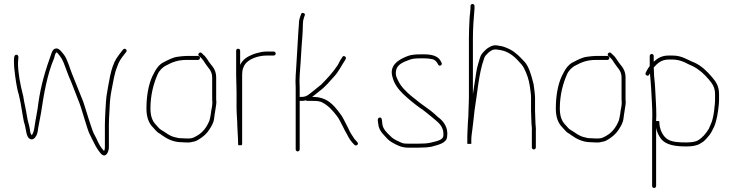

<svg xmlns="http://www.w3.org/2000/svg" viewBox="-20 -742 3668 961"><path d="M50 -427.5C50 -418.5 50.7 -407.7 52 -395C56.2 -357.6 62.9 -302.2 74 -269C80.4 -243.3 86.2 -212.5 90 -186L95 -157C97.5 -138.5 100.3 -129.7 105 -114L109 -94C112.3 -76 114.3 -60.7 125 -50C135.7 -40.7 147.1 -43.7 155 -53C166.7 -67.2 168.3 -79 171 -101C175.5 -124.9 180.2 -151 185 -175C200.2 -276.2 216.4 -370.2 251 -451C253.1 -459.3 256.2 -476.6 263 -480C265 -479.3 267 -477.7 269 -475C283.4 -457.4 288.6 -451.6 299 -427C313.2 -391.5 320.6 -365.8 336 -333C350.2 -298.4 363.6 -259.9 378 -225C387 -200.9 396.9 -164.4 405.5 -138C413.2 -114.4 422.5 -79.5 433 -62C448.7 -30.5 464.9 6.9 489 31C511.9 48.8 525 15.1 525 -5V-119C525 -135 526 -158.7 528 -190C530.3 -244.1 532.3 -260.1 540 -299.5C546.9 -334.7 553.4 -376.3 565 -404C574.1 -433.7 586.2 -449.4 603 -471L611 -481C620.3 -491.6 604 -504.7 596 -494L588 -484C578.6 -472.3 571 -461.3 563 -450C532.8 -401.8 525 -326.9 513 -261C509.7 -237 505 -145.7 505 -119V-5C505 1.7 503.7 8 501 14C483.9 -3.1 473 -24.7 463 -48C451.7 -69.1 447.9 -74.3 439 -101L424.5 -144.5C415.7 -170.9 405.7 -207.2 397 -232C378.2 -277.7 359.5 -326.9 341 -371.5C329.4 -399.4 318.2 -443.4 301 -467C291.6 -477.6 275.9 -504.1 258 -499C244.8 -495.7 240.8 -484.2 236.5 -472C209.6 -396.8 184.9 -319.3 172 -226C168.3 -191.7 162.7 -170 158 -140C152.4 -112 152.5 -83 139 -65C132 -72 130.1 -86.2 129 -98C124.8 -121.4 118.6 -135.1 115 -160L110 -189L104 -219C98.7 -238.8 98.6 -256 93 -274C82.1 -317.4 70 -376.2 70 -427.5C70 -443.4 78.1 -466.5 63 -468C47.6 -469.5 50 -443.2 50 -427.5Z M971 -462H912C899.4 -462 880.6 -459.2 870 -458C846.1 -455.3 823.4 -442.7 804 -433C771.5 -419.1 757.2 -389.3 742 -359C722.7 -316.5 713 -259.1 713 -199.5C713 -154.4 724.4 -125.6 747 -103C756.4 -93.6 764.5 -81.4 776 -75C780.7 -73 784.7 -70.3 788 -67C815.1 -47.7 846 -30 891 -30C900.3 -29.3 907.3 -29 912 -29H926C930.7 -29 936.3 -30 943 -32C958.2 -33.9 964 -37.4 978 -46C996.2 -57.2 1014.4 -73 1026 -91C1038.2 -110 1049.2 -125.4 1052 -151L1054 -167C1054.7 -169.7 1055.2 -172.7 1055.5 -176C1056.8 -189 1063 -217.5 1063 -231C1062.3 -235 1062 -239 1062 -243V-355C1062 -383.1 1049.9 -403.4 1036 -419C1021.5 -435.6 1015.2 -454.2 998 -468L989 -477C979.9 -484.8 966.4 -470.2 976 -462L985 -454C995.3 -443.7 999.6 -436.8 1007 -425C1019.8 -403.7 1042 -388.7 1042 -355V-243C1042 -238.3 1042.3 -234 1043 -230C1043 -208.4 1036.6 -190.8 1035 -170C1032.1 -158.2 1031.9 -149.6 1028 -138C1015.7 -107.2 995.9 -79.5 967.5 -63.5C953.7 -55.7 944.1 -49 926 -49H912C907.3 -49 900.3 -49.3 891 -50C876.4 -50 870.9 -50.7 861 -54C829.4 -59.3 808.7 -79.8 785 -93C775.8 -98.5 769.3 -108.7 761 -117C742.2 -135.8 733 -161.6 733 -199.5C733 -265.7 748.6 -324.1 769 -370C776.7 -388.1 793.8 -406.3 813 -415C840.5 -430 869.5 -442 912 -442H971C976.3 -442 981 -446.7 981 -452C981 -457.3 976.3 -462 971 -462Z M1162 -488V-365C1162 -338.8 1164 -309.8 1164 -283V-202C1164 -170.4 1168 -137.6 1168 -108C1168 -94.2 1171 -62.1 1171 -51C1171 -43.2 1172 -26.1 1172 -18C1172 -15.3 1174.7 -14.3 1180 -15C1188 -14.3 1192 -15.3 1192 -18V-19H1190C1191.3 -20.3 1192 -22 1192 -24V-370C1192 -374 1192.3 -378.3 1193 -383C1193 -393.4 1199 -407 1203 -415C1220.3 -445.2 1269.2 -464 1315 -464H1350C1355.3 -464 1360 -468.7 1360 -474C1360 -479.3 1355.3 -484 1350 -484H1315C1306.3 -484 1298 -483.3 1290 -482C1271.3 -476.9 1261.1 -476.3 1242.5 -468.5C1213.7 -456.4 1195.2 -443.5 1182 -417V-488C1182 -494.2 1177.8 -498 1172 -498C1166.2 -498 1162 -494.2 1162 -488Z M1470 16C1475.3 16 1480 11.3 1480 6V-238C1481.3 -237.3 1482.7 -237 1484 -237H1492C1497.3 -237 1503.7 -238 1511 -240C1513 -238 1515.3 -237 1518 -237H1545C1565 -237 1583.2 -235.9 1595 -228C1622.9 -214.1 1647.6 -186.2 1665 -163C1678 -147.8 1688.8 -121.4 1699 -103L1707 -87C1711.9 -77.1 1718.6 -68.3 1723 -58C1730.6 -42.8 1742.1 -28.9 1754 -17C1763.3 -7.7 1778.8 -21.6 1768 -31L1761 -39C1756.3 -43 1752.7 -47.7 1750 -53C1740.7 -66 1731.5 -80.8 1725 -96L1717 -112C1706.2 -131.4 1695.2 -158.7 1681 -175C1649.6 -216.9 1617.5 -257 1545 -257H1542L1558 -269C1564.7 -274.3 1571.7 -280 1579 -286C1608.5 -307.5 1630.8 -335.2 1655 -362C1675.4 -384.6 1688.9 -413.4 1706 -439C1709.8 -445.7 1716.1 -453.3 1706.5 -459.5C1696.9 -465.7 1692.8 -455.6 1689 -449C1681.6 -440.1 1676.1 -424.7 1669 -414C1645.4 -378.6 1616.5 -347.5 1587 -318L1567 -302C1559.7 -296 1552.7 -290.3 1546 -285C1530.8 -273.9 1516 -257 1492 -257H1484C1482.7 -257 1481.3 -256.7 1480 -256V-305C1480 -314.3 1479.7 -324.3 1479 -335C1479 -344.3 1479.3 -354 1480 -364L1482 -394C1483.6 -418.2 1485.8 -440.9 1487 -468C1489.2 -517.9 1496 -571.7 1496 -620C1496 -633.4 1497.5 -641.2 1501 -653L1505 -664C1507.7 -670 1505.8 -674.2 1499.5 -676.5C1493.2 -678.8 1489 -677 1487 -671L1483 -660C1478.3 -647 1476 -635.8 1476 -619C1476 -613 1475.3 -604.7 1474 -594C1470.2 -529.9 1466.2 -458.3 1462 -395L1460 -365C1459.3 -354.3 1459 -344 1459 -334C1459.7 -324 1460 -314.3 1460 -305V6C1460 11.3 1464.7 16 1470 16Z M2190 -428 2186 -436C2173.3 -461.4 2141.8 -470 2104 -470H2085C2063 -470 2038.3 -468.5 2022 -462C1980 -446.3 1926.9 -418 1944 -358C1952.1 -323 1973.9 -294.8 1997 -272.5C2023 -247.4 2052.7 -223 2082 -202C2105.3 -187 2122.5 -170.9 2143 -155C2170.1 -130.9 2203.7 -112.6 2199 -61C2196.8 -43.6 2171.2 -36.4 2156 -33L2136 -28C2119.4 -23.8 2095.6 -23 2075 -23H2021C2001.5 -23 1994.4 -24.3 1978 -33C1958.7 -41.4 1944.2 -49.3 1932 -63C1917.2 -76.3 1897.3 -96.2 1894 -119L1892 -137C1890.8 -146.8 1889.7 -155.1 1879.5 -153.5C1865.4 -151.3 1872.6 -129.7 1874 -117C1875.9 -98.5 1886.5 -82.6 1898 -70C1911.9 -54.7 1922.6 -40.5 1941 -30C1962.6 -17.4 1988.8 -3 2021 -3H2075C2097.9 -3 2121.6 -4.1 2141 -8C2169.2 -16.5 2215.9 -24 2218 -58C2224.8 -105.8 2197.8 -137.8 2171 -157C2147.7 -180.3 2120.9 -199.1 2093 -219C2074.4 -231.9 2056.7 -248.3 2038 -262C2013.6 -282.9 1987.1 -307.5 1973 -338C1965.5 -353 1958.6 -364.9 1962 -385C1965.2 -420.5 2001.8 -432.4 2030 -443C2043.8 -448.9 2065.3 -450 2085 -450H2104C2119.1 -450 2129.3 -448.5 2143 -446C2159 -442.4 2166.7 -431.5 2173 -419C2178.4 -406.9 2196.6 -416 2190 -428Z M2324 -157C2322.9 -144.9 2321 -119.2 2321 -110C2320.3 -104.7 2320 -97 2320 -87C2319.3 -76.3 2319 -67.7 2319 -61V-22H2339V-41C2339 -57.9 2341.9 -77 2344.5 -95.5C2348.4 -122.7 2351.5 -159.7 2355 -188C2368.8 -271.1 2376.3 -375.5 2402 -446C2405.4 -461.5 2413 -465.9 2424 -478C2430.7 -484 2437.7 -488.7 2445 -492C2459.7 -497.3 2467.2 -493.5 2481 -492C2523.1 -486 2553.9 -460.4 2577 -434C2586.7 -422.9 2596.1 -415.2 2603 -400C2616.1 -376 2628.2 -340.3 2632 -310C2634 -292.3 2638 -273.2 2638 -254V-186C2638 -171.7 2640 -143 2640 -129C2640 -115.9 2643.6 -101.1 2642 -90V-4C2642 1.3 2646.7 6 2652 6C2657.3 6 2662 1.3 2662 -4V-89C2663.4 -101.3 2660 -114.8 2660 -129C2660 -142.1 2658 -172.5 2658 -186V-254C2658 -265.6 2655.4 -285.1 2654 -296L2652 -312C2651.3 -318.7 2650 -325 2648 -331C2639.6 -364.6 2627.2 -408.3 2607 -431C2596.6 -441.4 2587 -453.4 2576 -463L2562 -475C2545.4 -489.5 2526.9 -498.7 2504 -507C2490.7 -511.9 2480.2 -511.8 2466 -515C2445.6 -518.4 2421.4 -503.4 2410 -492C2396.4 -478.4 2387.8 -471 2382 -452C2375.7 -429 2367.9 -407.5 2364 -381.5C2359.3 -349.5 2353.3 -312 2347 -271V-552C2347 -603.1 2351.4 -655.2 2355 -699V-711C2356.3 -724.3 2336.3 -726.3 2335 -713V-701L2333 -677C2331.7 -669 2330.7 -658.2 2330 -644.5C2328.5 -614.2 2327 -584.4 2327 -551V-256C2327 -221.5 2324 -189.1 2324 -157Z M3020 -462H2961C2948.4 -462 2929.6 -459.2 2919 -458C2895.1 -455.3 2872.4 -442.7 2853 -433C2820.5 -419.1 2806.2 -389.3 2791 -359C2771.7 -316.5 2762 -259.1 2762 -199.5C2762 -154.4 2773.4 -125.6 2796 -103C2805.4 -93.6 2813.5 -81.4 2825 -75C2829.7 -73 2833.7 -70.3 2837 -67C2864.1 -47.7 2895 -30 2940 -30C2949.3 -29.3 2956.3 -29 2961 -29H2975C2979.7 -29 2985.3 -30 2992 -32C3007.2 -33.9 3013 -37.4 3027 -46C3045.2 -57.2 3063.4 -73 3075 -91C3087.2 -110 3098.2 -125.4 3101 -151L3103 -167C3103.7 -169.7 3104.2 -172.7 3104.5 -176C3105.8 -189 3112 -217.5 3112 -231C3111.3 -235 3111 -239 3111 -243V-355C3111 -383.1 3098.9 -403.4 3085 -419C3070.5 -435.6 3064.2 -454.2 3047 -468L3038 -477C3028.9 -484.8 3015.4 -470.2 3025 -462L3034 -454C3044.3 -443.7 3048.6 -436.8 3056 -425C3068.8 -403.7 3091 -388.7 3091 -355V-243C3091 -238.3 3091.3 -234 3092 -230C3092 -208.4 3085.6 -190.8 3084 -170C3081.1 -158.2 3080.9 -149.6 3077 -138C3064.7 -107.2 3044.9 -79.5 3016.5 -63.5C3002.7 -55.7 2993.1 -49 2975 -49H2961C2956.3 -49 2949.3 -49.3 2940 -50C2925.4 -50 2919.9 -50.7 2910 -54C2878.4 -59.3 2857.7 -79.8 2834 -93C2824.8 -98.5 2818.3 -108.7 2810 -117C2791.2 -135.8 2782 -161.6 2782 -199.5C2782 -265.7 2797.6 -324.1 2818 -370C2825.7 -388.1 2842.8 -406.3 2862 -415C2889.5 -430 2918.5 -442 2961 -442H3020C3025.3 -442 3030 -446.7 3030 -452C3030 -457.3 3025.3 -462 3020 -462Z M3232 -462V-411C3232 -410.3 3231.7 -410 3231 -410C3225 -402 3220.3 -394.7 3217 -388L3212 -378C3209.3 -372 3210.8 -367.5 3216.5 -364.5C3225.6 -359.7 3229.5 -368 3233 -375C3234.7 -351.1 3237.9 -329 3239 -302.5C3240.9 -257.3 3245 -210.9 3245 -165C3244.3 -151 3244 -137.3 3244 -124V189C3244 194.3 3248.7 199 3254 199C3259.3 199 3264 194.3 3264 189V-104C3266.8 -81.4 3278.7 -59.4 3291 -44C3316.4 -15.8 3361.7 -9 3415 -9C3440.1 -9 3467.9 -12.3 3484 -23L3500 -33C3512.9 -44 3518.1 -50.8 3531 -66C3543.9 -83.6 3544.6 -90.1 3554 -107C3567.7 -139 3573.7 -178.2 3578 -221C3578.7 -227.7 3579 -234 3579 -240V-270C3579 -312 3563.4 -332.9 3543 -357C3519.1 -385.3 3490.2 -413.4 3455 -429C3420.3 -442 3395 -464 3346 -464H3326C3292.1 -464 3270.9 -450.3 3252 -433V-462C3252 -467.3 3247.3 -472 3242 -472C3236.7 -472 3232 -467.3 3232 -462ZM3264 -136C3264 -145.3 3264.3 -155 3265 -165C3265 -211.3 3261 -257.6 3259 -303C3257.8 -332.5 3253 -357.2 3253 -386C3252.3 -392.7 3252 -398.7 3252 -404C3269 -423.8 3290.2 -444 3326 -444H3346C3370.3 -444 3388.1 -437.8 3405 -431L3427 -420C3435 -416 3441.7 -413 3447 -411C3478.7 -395.1 3505.2 -371.1 3527.5 -344.5C3544.6 -324.1 3559 -305.2 3559 -270V-240C3559 -228.4 3557.2 -214.7 3556 -204L3554 -185C3552.6 -171.3 3549.7 -160.1 3547 -147.5C3543 -128.6 3533.8 -113.5 3528 -98C3515.2 -75.5 3495.7 -52.4 3474 -40C3461.4 -31.6 3435.3 -29 3415 -29C3380.5 -29 3345.4 -30.5 3323 -44C3297.2 -59.5 3280 -94.6 3280 -134C3280 -137.4 3267 -136.7 3264 -136Z"/></svg>

Font: HoneyBee
Style: UltLit
Weight: 100
Foundry: Cannot Into Space Fonts
Version: Version 0.89